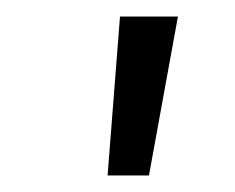

<svg xmlns="http://www.w3.org/2000/svg" viewBox="-20 -704 284 232"><path d="M125 -684H195L160 -492H110Z"/></svg>

Font: Bellota
Style: Italic
Weight: 400
Italic angle: -7.5°
Designer: Kemie Guaida
Foundry: Kemie Guaida
Version: Version 4.001